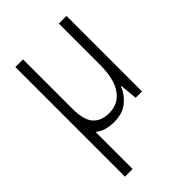

<svg xmlns="http://www.w3.org/2000/svg" viewBox="-228 -624 956 956"><g transform="rotate(-45 250.0 -146.0)"><path d="M223 10Q159 10 122 -21V240H68V-532H122V-184Q122 -105 151.5 -72Q181 -39 237 -39Q301 -39 337.5 -90Q374 -141 374 -242V-532H428V0H383L375 -92H372Q355 -49 318.5 -19.5Q282 10 223 10Z"/></g></svg>

Font: Noto Sans Mono ExtraCondensed Light
Style: Regular
Weight: 300
Width: 2
Designer: Monotype Design Team
Foundry: Monotype Imaging Inc.
Version: Version 2.014; ttfautohint (v1.8.4.7-5d5b)